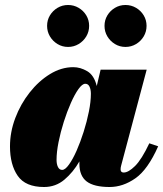

<svg xmlns="http://www.w3.org/2000/svg" viewBox="-20 -739 654 769"><path d="M398.6 -635.4Q398.6 -658.5 410 -677.4Q421.4 -696.3 440.4 -707.6Q459.5 -719 482.6 -719Q505.7 -719 525 -707.6Q544.2 -696.3 555.6 -677.4Q567 -658.5 567 -635.4Q567 -612.3 555.6 -593.2Q544.2 -574.1 525 -562.6Q505.7 -551 482.6 -551Q459.5 -551 440.4 -562.6Q421.4 -574.1 410 -593.2Q398.6 -612.3 398.6 -635.4ZM168.6 -635.4Q168.6 -658.5 180 -677.4Q191.4 -696.3 210.4 -707.6Q229.5 -719 252.6 -719Q275.7 -719 295 -707.6Q314.2 -696.3 325.6 -677.4Q337 -658.5 337 -635.4Q337 -612.3 325.6 -593.2Q314.2 -574.1 295 -562.6Q275.7 -551 252.6 -551Q229.5 -551 210.4 -562.6Q191.4 -574.1 180 -593.2Q168.6 -612.3 168.6 -635.4ZM613.5 -153Q572 -59.5 522.2 -24.8Q472.5 10 419 10Q356.5 10 327.2 -12.2Q298 -34.5 298 -83Q298 -88 298 -92.5Q273 -49 238 -19.5Q203 10 156.5 10Q82 10 51 -34.8Q20 -79.5 20 -152.5Q20 -210 41.2 -266.2Q62.5 -322.5 98.8 -368.5Q135 -414.5 180.2 -442.2Q225.5 -470 273.5 -470Q302 -470 329.5 -453.8Q357 -437.5 367.5 -394.5L383 -460H567.5L465 -75Q463 -67.5 463 -60.5Q463 -48 475.5 -48Q494.5 -48 521 -74.2Q547.5 -100.5 578 -165ZM344 -363.5Q344 -380.5 338.5 -392Q333 -403.5 321.5 -403.5Q309.5 -403.5 294.2 -382.2Q279 -361 263.8 -326.5Q248.5 -292 235.5 -251Q222.5 -210 214.5 -170Q206.5 -130 206.5 -98.5Q206.5 -81.5 212.2 -70Q218 -58.5 229 -58.5Q241 -58.5 256.2 -79.8Q271.5 -101 286.8 -135.5Q302 -170 315 -211Q328 -252 336 -292Q344 -332 344 -363.5Z"/></svg>

Font: Bodoni* 06pt Fatface
Style: Italic
Weight: 900
Italic angle: -13°
Version: Version 2.3